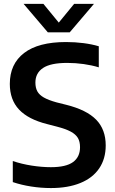

<svg xmlns="http://www.w3.org/2000/svg" viewBox="-20 -968 600 998"><path d="M46.5 -21.5V-131Q92 -115.5 144.8 -107.2Q197.5 -99 244.5 -99Q323 -99 359.5 -125.5Q396 -152 396 -203Q396 -232 384.8 -251Q373.5 -270 347.5 -284Q321.5 -298 275 -310L225 -323Q127 -347.5 79 -398.5Q31 -449.5 31 -532Q31 -635.5 105.2 -692.5Q179.5 -749.5 323 -749.5Q370 -749.5 414.2 -743.8Q458.5 -738 493.5 -727.5V-618Q457.5 -629 415 -635Q372.5 -641 329.5 -641Q243 -641 203.5 -614.5Q164 -588 164 -539Q164 -511.5 174.2 -493Q184.5 -474.5 208.2 -461Q232 -447.5 273.5 -436L323.5 -423.5Q430 -397 479.8 -346Q529.5 -295 529.5 -212Q529.5 -143 495.8 -93Q462 -43 397.8 -16.8Q333.5 9.5 244.5 9.5Q193.5 9.5 142.2 1.5Q91 -6.5 46.5 -21.5ZM365.5 -948H468.5L342.5 -800H228.5L102.5 -948H205.5L285.5 -850.5Z"/></svg>

Font: Encode Sans SemiBold
Style: Regular
Weight: 600
Designer: Multiple Designers
Foundry: Impallari Type
Version: Version 2.000